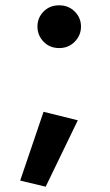

<svg xmlns="http://www.w3.org/2000/svg" viewBox="-20 -531 413 723"><path d="M121 -431Q121 -464 144 -487.5Q167 -511 203 -511Q238 -511 261.5 -487.5Q285 -464 285 -431Q285 -398 261.5 -374Q238 -350 203 -350Q167 -350 144 -374Q121 -398 121 -431ZM144 -110 273 -78 152 172 56 149Z"/></svg>

Font: Jost* Semi
Style: Regular
Weight: 600
Version: Version 3.7